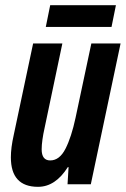

<svg xmlns="http://www.w3.org/2000/svg" viewBox="-20 -712 486 742"><path d="M411 -608 428 -692H174L157 -608ZM242 -66H245L241 0H331L446 -544H333L272 -257Q256 -182 233 -137Q210 -92 174 -92Q141 -92 141 -135Q141 -151 144 -172.5Q147 -194 152 -216L221 -544H108L33 -190Q22 -141 22 -104Q22 10 127 10Q194 10 242 -66Z"/></svg>

Font: Noto Sans Display Condensed
Style: Bold Italic
Weight: 700
Width: 3
Designer: Monotype Design team
Foundry: Monotype Imaging Inc.
Version: 1.000